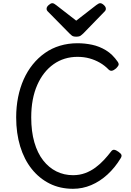

<svg xmlns="http://www.w3.org/2000/svg" viewBox="-20 -1160 815 1199"><path d="M436 19Q355 19 290 -13.5Q225 -46 178 -105Q131 -164 106 -246Q81 -328 81 -427Q81 -493 93 -553Q105 -613 128 -664.5Q151 -716 184.5 -757.5Q218 -799 260.5 -829Q303 -859 354.5 -874.5Q406 -890 464 -890Q510 -890 555 -880.5Q600 -871 641.5 -846Q683 -821 716 -773Q724 -760 719.5 -751.5Q715 -743 705 -733Q691 -721 680 -718.5Q669 -716 659 -725Q634 -751 603.5 -768.5Q573 -786 538.5 -795.5Q504 -805 464 -805Q422 -805 384.5 -793.5Q347 -782 314.5 -759Q282 -736 256.5 -703.5Q231 -671 212.5 -629Q194 -587 184.5 -536.5Q175 -486 175 -427Q175 -339 194.5 -271.5Q214 -204 249.5 -158.5Q285 -113 332.5 -89.5Q380 -66 436 -66Q477 -66 512 -79Q547 -92 576.5 -114Q606 -136 630 -162Q654 -188 673 -213Q682 -226 693.5 -224.5Q705 -223 720 -212Q736 -201 738.5 -192Q741 -183 733 -171Q698 -113 651 -70Q604 -27 549.5 -4Q495 19 436 19ZM606 -1140Q616 -1140 628.5 -1128.5Q641 -1117 641 -1106Q641 -1104 640.5 -1100Q640 -1096 635 -1090L500 -951Q493 -945 484.5 -938Q476 -931 456 -931Q437 -931 428.5 -938Q420 -945 414 -951L277 -1090Q272 -1096 271.5 -1100Q271 -1104 271 -1106Q271 -1117 284 -1128.5Q297 -1140 306 -1140Q313 -1140 318.5 -1136.5Q324 -1133 331 -1128L456 -1031L581 -1128Q589 -1133 594 -1136.5Q599 -1140 606 -1140Z"/></svg>

Font: Playwrite AT
Style: Regular
Weight: 400
Designer: Veronika Burian, José Scaglione
Foundry: TypeTogether
Version: Version 1.002